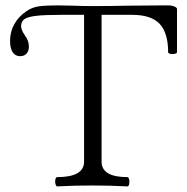

<svg xmlns="http://www.w3.org/2000/svg" viewBox="-20 -683 689 707"><path d="M183.1 -14.6Q183.1 -21.5 185.1 -26.1Q187 -30.8 190.4 -30.8Q289.6 -30.8 289.6 -87.9V-628.4H207.5Q145.5 -628.4 113.8 -624.8Q82 -621.1 69.8 -612.3Q57.6 -603.5 57.6 -586.4Q57.6 -580.1 61.3 -571Q64.9 -562 70.8 -554.2Q79.1 -542.5 82.8 -532.5Q86.4 -522.5 86.4 -511.2Q86.4 -495.6 77.9 -485.8Q69.3 -476.1 54.2 -476.1Q36.1 -476.1 26.6 -490.7Q17.1 -505.4 17.1 -532.2Q17.1 -566.4 32.7 -594.2Q48.3 -622.1 77.1 -641.6Q96.7 -655.3 120.1 -659.2Q143.6 -663.1 194.8 -663.1Q212.4 -663.1 249.5 -662.1Q281.2 -660.6 321.8 -660.6Q385.3 -660.6 449.7 -662.1Q534.7 -663.1 577.1 -663.1H598.1Q613.3 -663.1 622.6 -658.9Q631.8 -654.8 631.8 -649.9V-490.7Q631.8 -487.8 626.7 -485.8Q621.6 -483.9 614.7 -483.9Q608.4 -483.9 603.8 -485.8Q599.1 -487.8 599.1 -490.7Q599.1 -562.5 567.6 -595.5Q536.1 -628.4 466.3 -628.4H354V-87.9Q354 -30.8 449.2 -30.8Q452.6 -30.8 454.6 -25.6Q456.5 -20.5 456.5 -13.2Q456.5 -6.3 454.6 -1.5Q452.6 3.4 449.2 3.4Q388.2 0 319.8 0Q251.5 0 190.4 3.4Q187.5 3.4 185.3 -2.2Q183.1 -7.8 183.1 -14.6Z"/></svg>

Font: JuniusX Light
Style: Regular
Weight: 300
Designer: Peter S. Baker
Foundry: Briery Creek Software
Version: Version 1.008